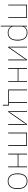

<svg xmlns="http://www.w3.org/2000/svg" viewBox="2182 -2740 758 5162"><g transform="rotate(90 2561.0 -159.0)"><path d="M105 0V-506H461V0H440V-487H126V0Z M671 200V-506H692V-428H695Q713 -465 755 -491.5Q797 -518 859 -518Q960 -518 1015.5 -450.5Q1071 -383 1071 -253Q1071 -123 1015.5 -55.5Q960 12 859 12Q797 12 755 -14.5Q713 -41 695 -78H692V200ZM859 -7Q949 -7 998.5 -66Q1048 -125 1048 -229V-277Q1048 -381 998.5 -440Q949 -499 859 -499Q791 -499 741.5 -460.5Q692 -422 692 -363V-143Q692 -84 741.5 -45.5Q791 -7 859 -7Z M1236 0V-506H1257V-101L1254 -32H1258L1296 -93L1583 -506H1602V0H1581V-405L1584 -474H1580L1542 -413L1255 0Z M1812 0V-506H1833V-275H2157V-506H2178V0H2157V-256H1833V0Z M2798 140V0H2388V-506H2409V-19H2723V-506H2744V-19H2819V140Z M2969 0V-506H2990V-101L2987 -32H2991L3029 -93L3316 -506H3335V0H3314V-405L3317 -474H3313L3275 -413L2988 0Z M3545 0V-506H3901V0H3880V-487H3566V0Z M4111 0V-506H4132V-275H4456V-506H4477V0H4456V-256H4132V0Z M5007 -55.5Q4952 12 4852 12Q4752 12 4697 -55.5Q4642 -123 4642 -253Q4642 -383 4697 -450.5Q4752 -518 4852 -518Q4952 -518 5007 -450.5Q5062 -383 5062 -253Q5062 -123 5007 -55.5ZM5039 -229V-277Q5039 -380 4990 -439.5Q4941 -499 4852 -499Q4763 -499 4714 -439.5Q4665 -380 4665 -277V-229Q4665 -126 4714 -66.5Q4763 -7 4852 -7Q4941 -7 4990 -66.5Q5039 -126 5039 -229Z"/></g></svg>

Font: IBM Plex Sans Thin
Style: Regular
Weight: 100
Designer: Mike Abbink, Paul van der Laan, Pieter van Rosmalen
Foundry: Bold Monday
Version: Version 3.0